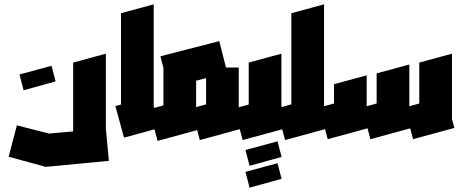

<svg xmlns="http://www.w3.org/2000/svg" viewBox="-20 -640 2139 887"><path d="M192 131 20 84 58 -61 206 -23 318 -33V-351L469 -392V-46L483 103L192 131ZM89 -223 70 -296 218 -336 237 -264Z M553 -4 513 -150 539 -157V-579L690 -620V-150L717 -49Z M708 11 669 -135 735 -153V-326L721 -380L993 -450L1024 -328H1083V-86L1094 -45L903 7L891 -39ZM886 -145 932 -158V-279L886 -267V-146Z M1101 7 1062 -139 1129 -157V-351L1280 -392V-150L1307 -49ZM1133 126 1114 53 1262 13 1281 85ZM1133 227 1114 154 1262 114 1281 186Z M1297 7 1258 -139 1326 -158V-579L1477 -620V-86L1488 -45Z M1494 3 1455 -143 1523 -162V-251L1674 -292V-149L1720 -162V-301L1871 -342V-149L1917 -162V-351L2068 -392V-90L2079 -49L1888 3L1875 -47L1691 3L1678 -47Z"/></svg>

Font: Blaka Ink
Style: Regular
Weight: 400
Designer: Mohamed Gaber
Foundry: Kief Type Foundry
Version: Version 1.003; ttfautohint (v1.8.4.7-5d5b)